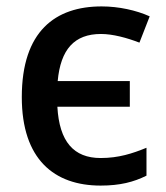

<svg xmlns="http://www.w3.org/2000/svg" viewBox="-20 -569 518 599"><path d="M294 10C354 10 397 -1 437 -21V-108C393 -90 350 -76 294 -76C210 -76 165 -127 159 -236H385V-316H160C169 -415 212 -463 295 -463C332 -463 376 -451 415 -436L447 -518C405 -537 350 -549 297 -549C153 -549 48 -472 48 -266C48 -72 149 10 294 10Z"/></svg>

Font: Noto Sans Thai Medium
Style: Regular
Weight: 500
Designer: Monotype Design Team
Foundry: Monotype Imaging Inc.
Version: Version 1.901